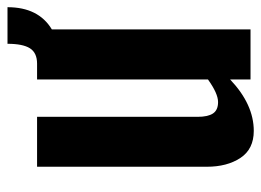

<svg xmlns="http://www.w3.org/2000/svg" viewBox="-114 -584 707 520"><g transform="rotate(-90 240.0 -324.5)"><path d="M145 8.8Q95.7 8.8 71.8 -27.3Q47.9 -63.5 47.9 -118.2V-578.1H183.1V-143.1Q183.1 -115.7 192.1 -101.8Q201.2 -87.9 223.1 -87.9Q246.1 -87.9 284.2 -115.2V-578.1H327.1Q356.4 -578.1 368.7 -597.4Q380.9 -616.7 380.9 -658.2H480Q480 -574.2 419.9 -538.1V0H284.2V-55.2Q216.8 8.8 145 8.8Z"/></g></svg>

Font: Oswald Medium
Style: Regular
Weight: 500
Designer: Vernon Adams
Foundry: Vernon Adams
Version: Version 4.103